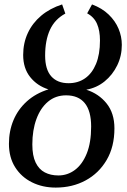

<svg xmlns="http://www.w3.org/2000/svg" viewBox="-20 -839 574 870"><path d="M232.5 11Q173 11 125 -12.8Q77 -36.5 48.8 -81Q20.5 -125.5 20.5 -187.5Q20.5 -245.5 41.2 -294.8Q62 -344 102 -380Q142 -416 199.5 -434Q148.5 -450 116.8 -489.8Q85 -529.5 85 -590Q85 -644 106 -689.2Q127 -734.5 166.5 -767.8Q206 -801 261.5 -819L276 -777.5Q228.5 -752 206.5 -704.2Q184.5 -656.5 184.5 -587Q184.5 -524.5 212.2 -493.2Q240 -462 290.5 -462Q333.5 -462 365.2 -484Q397 -506 415 -549.2Q433 -592.5 433 -655.5Q433 -700.5 419.5 -731.2Q406 -762 375 -778.5L397 -819Q442.5 -802 472.5 -773Q502.5 -744 517.2 -708.8Q532 -673.5 532 -635.5Q532 -585.5 511 -542.5Q490 -499.5 454 -470.2Q418 -441 371 -432.5Q427.5 -414.5 463 -370.2Q498.5 -326 498.5 -257.5Q498.5 -174 463.2 -114Q428 -54 368 -21.5Q308 11 232.5 11ZM244.5 -44Q286 -44 319.5 -69Q353 -94 373 -143.2Q393 -192.5 393 -265.5Q393 -336 364.2 -371.5Q335.5 -407 279.5 -407Q232 -407 197.8 -378.5Q163.5 -350 145 -299.5Q126.5 -249 126.5 -184.5Q126.5 -133.5 141.5 -102.5Q156.5 -71.5 183 -57.8Q209.5 -44 244.5 -44Z"/></svg>

Font: Merriweather 24pt
Style: Italic
Weight: 400
Italic angle: -7.8°
Designer: Eben Sorkin
Foundry: Eben Sorkin
Version: Version 2.101